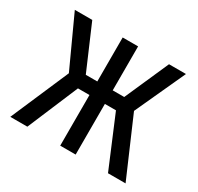

<svg xmlns="http://www.w3.org/2000/svg" viewBox="-121 -685 857 830"><g transform="rotate(30 307.5 -270.0)"><path d="M269.2 0V-252.8H211.8L105.1 0H20L145.1 -289.7L30.3 -540H117.4L211.8 -320.5H269.2V-540H346.2V-320.5H403.6L500.5 -540H585.1L470.3 -289.7L595.4 0H507.7L401.5 -252.8H346.2V0Z"/></g></svg>

Font: FiraCode Nerd Font
Style: Regular
Weight: 400
Designer: Carrois Corporate, Edenspiekermann AG, Nikita Prokopov
Foundry: Carrois Corporate, Edenspiekermann AG, Nikita Prokopov
Version: Version 6.002;Nerd Fonts 3.4.0